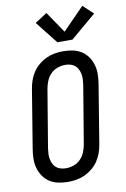

<svg xmlns="http://www.w3.org/2000/svg" viewBox="-105 -1044 732 1113"><g transform="rotate(-10 260.5 -487.5)"><path d="M205 8Q176 8 148 2.5Q120 -3 97 -17.5Q74 -32 58.5 -54.5Q43 -77 35.5 -103.5Q28 -130 28.5 -159Q29 -188 34 -217L90 -559Q94 -584 102.5 -608.5Q111 -633 125.5 -655Q140 -677 161 -694.5Q182 -712 205.5 -723Q229 -734 254.5 -738.5Q280 -743 304 -743Q334 -743 361.5 -737.5Q389 -732 412 -717.5Q435 -703 450.5 -680.5Q466 -658 473.5 -631.5Q481 -605 480.5 -576Q480 -547 475 -518L419 -176Q415 -151 406.5 -126.5Q398 -102 383.5 -80Q369 -58 348 -40.5Q327 -23 303.5 -12Q280 -1 254.5 3.5Q229 8 205 8ZM206 -72Q228 -72 251 -80Q274 -88 291 -105.5Q308 -123 317 -145Q326 -167 330 -189L387 -531Q389 -547 390 -563Q391 -579 388 -594Q385 -609 378.5 -622.5Q372 -636 360.5 -645.5Q349 -655 334 -659Q319 -663 303 -663Q281 -663 258 -655Q235 -647 218 -629.5Q201 -612 192 -590Q183 -568 179 -546L122 -204Q120 -188 119 -172Q118 -156 121 -141Q124 -126 130.5 -112.5Q137 -99 148.5 -89.5Q160 -80 175 -76Q190 -72 206 -72ZM282 -800 178 -932 249 -978 334 -853 461 -983 521 -927 371 -800Z"/></g></svg>

Font: Iosevka SS04 Medium Oblique
Style: Regular
Weight: 500
Italic angle: -9°
Monospace: yes
Designer: Belleve Invis
Foundry: Belleve Invis
Version: Version 19.0.0; ttfautohint (v1.8.4)